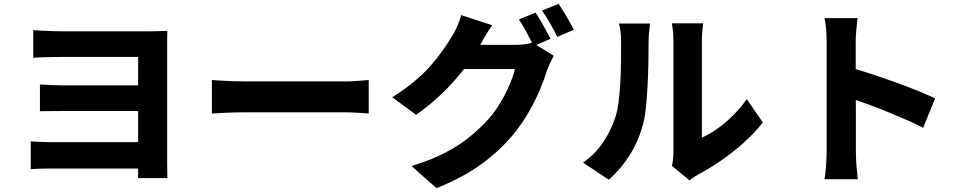

<svg xmlns="http://www.w3.org/2000/svg" viewBox="-20 -891 5040 1005"><path d="M154 -733Q172 -732 199.5 -730.5Q227 -729 257.5 -728Q288 -727 312 -727Q340 -727 376.5 -727Q413 -727 455 -727Q497 -727 540.5 -727Q584 -727 626 -727Q668 -727 703 -727Q738 -727 764 -727Q787 -727 813.5 -728Q840 -729 856 -730Q855 -718 855 -691.5Q855 -665 855 -643Q855 -631 855 -588Q855 -545 855 -485Q855 -425 855 -357.5Q855 -290 855 -226Q855 -162 855 -112Q855 -62 855 -38Q855 -22 855.5 1.5Q856 25 856 41H702Q703 29 703 12Q703 -5 703 -22.5Q703 -40 703 -52Q703 -84 703 -132.5Q703 -181 703 -238.5Q703 -296 703 -354Q703 -412 703 -462.5Q703 -513 703 -547.5Q703 -582 703 -593Q691 -593 664.5 -593Q638 -593 604 -593Q570 -593 530.5 -593Q491 -593 451 -593Q411 -593 375.5 -593Q340 -593 312 -593Q288 -593 257 -592.5Q226 -592 198.5 -591Q171 -590 154 -589ZM189 -449Q216 -447 253.5 -445.5Q291 -444 327 -444Q343 -444 379 -444Q415 -444 462.5 -444Q510 -444 560.5 -444Q611 -444 656.5 -444Q702 -444 733.5 -444Q765 -444 773 -444V-310Q765 -310 733 -310Q701 -310 656 -310Q611 -310 560.5 -310Q510 -310 463 -310Q416 -310 379.5 -310Q343 -310 327 -310Q291 -310 251 -309.5Q211 -309 189 -309ZM141 -151Q157 -150 184 -148.5Q211 -147 245 -147Q264 -147 306.5 -147Q349 -147 404.5 -147Q460 -147 518.5 -147Q577 -147 630.5 -147Q684 -147 722.5 -147Q761 -147 774 -147V-9Q756 -9 716 -9Q676 -9 622.5 -9Q569 -9 511.5 -9Q454 -9 400.5 -9Q347 -9 305.5 -9Q264 -9 244 -9Q218 -9 187.5 -8Q157 -7 141 -5Z M1089 -472Q1108 -471 1138 -469Q1168 -467 1199.5 -466Q1231 -465 1256 -465Q1284 -465 1321.5 -465Q1359 -465 1402.5 -465Q1446 -465 1491.5 -465Q1537 -465 1581.5 -465Q1626 -465 1666 -465Q1706 -465 1738 -465Q1770 -465 1790 -465Q1825 -465 1857 -468Q1889 -471 1910 -472V-297Q1892 -298 1856.5 -300.5Q1821 -303 1790 -303Q1770 -303 1737.5 -303Q1705 -303 1665 -303Q1625 -303 1580.5 -303Q1536 -303 1490.5 -303Q1445 -303 1402 -303Q1359 -303 1321 -303Q1283 -303 1256 -303Q1213 -303 1166 -301Q1119 -299 1089 -297Z M2783 -825Q2796 -807 2810.5 -781.5Q2825 -756 2838.5 -731Q2852 -706 2862 -688L2774 -650Q2758 -681 2737 -720.5Q2716 -760 2696 -789ZM2904 -871Q2917 -852 2932 -827Q2947 -802 2961 -777.5Q2975 -753 2984 -735L2897 -698Q2882 -729 2859.5 -768.5Q2837 -808 2817 -836ZM2879 -599Q2870 -584 2860.5 -563.5Q2851 -543 2843 -522Q2830 -479 2807 -423.5Q2784 -368 2749.5 -307.5Q2715 -247 2670 -191Q2597 -103 2501.5 -33Q2406 37 2265 94L2134 -22Q2239 -54 2313 -93Q2387 -132 2441 -176.5Q2495 -221 2538 -269Q2571 -306 2599.5 -354Q2628 -402 2648 -449Q2668 -496 2675 -530H2347L2397 -656Q2411 -656 2440 -656Q2469 -656 2505 -656Q2541 -656 2576 -656Q2611 -656 2637.5 -656Q2664 -656 2674 -656Q2698 -656 2723.5 -659Q2749 -662 2767 -668ZM2556 -759Q2536 -730 2517.5 -698.5Q2499 -667 2490 -650Q2455 -589 2404 -523.5Q2353 -458 2290 -398Q2227 -338 2158 -290L2033 -382Q2099 -423 2149.5 -465.5Q2200 -508 2236.5 -550Q2273 -592 2299.5 -630Q2326 -668 2345 -700Q2358 -719 2372.5 -751.5Q2387 -784 2394 -812Z M3497 -23Q3501 -38 3503 -58.5Q3505 -79 3505 -101Q3505 -112 3505 -145Q3505 -178 3505 -224Q3505 -270 3505 -324Q3505 -378 3505 -433Q3505 -488 3505 -537Q3505 -586 3505 -623.5Q3505 -661 3505 -679Q3505 -715 3501 -741.5Q3497 -768 3497 -769H3661Q3661 -768 3657.5 -741Q3654 -714 3654 -678Q3654 -660 3654 -627.5Q3654 -595 3654 -553Q3654 -511 3654 -464.5Q3654 -418 3654 -373Q3654 -328 3654 -287.5Q3654 -247 3654 -216.5Q3654 -186 3654 -171Q3694 -188 3735.5 -217.5Q3777 -247 3816.5 -286.5Q3856 -326 3889 -372L3973 -250Q3933 -198 3874.5 -145.5Q3816 -93 3753.5 -50Q3691 -7 3635 22Q3618 32 3607.5 40Q3597 48 3589 53ZM3032 -40Q3099 -87 3140.5 -151.5Q3182 -216 3201 -278Q3212 -309 3218 -357Q3224 -405 3227 -460Q3230 -515 3230.5 -570Q3231 -625 3231 -671Q3231 -703 3228 -726Q3225 -749 3220 -768H3383Q3383 -767 3381 -752.5Q3379 -738 3377 -716.5Q3375 -695 3375 -673Q3375 -627 3374 -568.5Q3373 -510 3370 -449Q3367 -388 3361.5 -333.5Q3356 -279 3346 -241Q3323 -155 3277.5 -81.5Q3232 -8 3167 50Z M4307 -98Q4307 -118 4307 -162.5Q4307 -207 4307 -264Q4307 -321 4307 -383Q4307 -445 4307 -503Q4307 -561 4307 -605.5Q4307 -650 4307 -671Q4307 -699 4304.5 -734Q4302 -769 4296 -796H4469Q4466 -769 4462.5 -736.5Q4459 -704 4459 -671Q4459 -647 4459 -601Q4459 -555 4459 -497Q4459 -439 4459.5 -378Q4460 -317 4460 -260.5Q4460 -204 4460 -161Q4460 -118 4460 -98Q4460 -84 4461 -58Q4462 -32 4465 -3.5Q4468 25 4470 47H4296Q4301 17 4304 -25Q4307 -67 4307 -98ZM4427 -538Q4477 -525 4539 -504.5Q4601 -484 4665 -461Q4729 -438 4784.5 -415.5Q4840 -393 4875 -376L4812 -222Q4770 -244 4719.5 -266Q4669 -288 4617.5 -309Q4566 -330 4517 -347.5Q4468 -365 4427 -379Z"/></svg>

Font: Noto Sans JP ExtraBold
Style: Regular
Weight: 800
Designer: Ryoko NISHIZUKA  (kana, bopomofo & ideographs); Paul D. Hunt (Latin, Greek & Cyrillic); Sandoll Communications , Soo-you
Foundry: Adobe
Version: Version 2.004-H2;hotconv 1.0.118;makeotfexe 2.5.65603